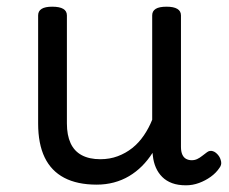

<svg xmlns="http://www.w3.org/2000/svg" viewBox="-20 -535 685 574"><path d="M269 17Q211 17 172 -3.5Q133 -24 113.5 -64.5Q94 -105 94 -166V-489Q94 -502 104.5 -508.5Q115 -515 136 -515Q158 -515 169 -508.5Q180 -502 180 -489V-166Q180 -131 191 -107Q202 -83 224.5 -71Q247 -59 280 -59Q308 -59 332 -68Q356 -77 375.5 -92.5Q395 -108 410 -130Q425 -152 435 -177V-489Q435 -502 445.5 -508.5Q456 -515 478 -515Q499 -515 510 -508.5Q521 -502 521 -489V-96Q521 -82 525 -73Q529 -64 536.5 -60Q544 -56 553 -56Q562 -56 569.5 -59.5Q577 -63 584.5 -69Q592 -75 599 -80Q607 -86 616.5 -83Q626 -80 634 -69Q639 -62 641 -52Q643 -42 636 -33Q626 -18 610 -6.5Q594 5 575 12Q556 19 536 19Q512 19 494.5 12.5Q477 6 465 -6Q453 -18 446 -34Q439 -50 437 -69L436 -78Q422 -56 404.5 -38.5Q387 -21 366 -8.5Q345 4 320.5 10.5Q296 17 269 17Z"/></svg>

Font: Playwrite DE Grund
Style: Regular
Weight: 400
Designer: Veronika Burian, José Scaglione
Foundry: TypeTogether
Version: Version 1.002